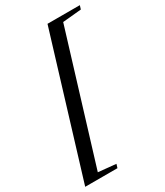

<svg xmlns="http://www.w3.org/2000/svg" viewBox="-229 -809 866 1008"><g transform="rotate(-30 204.0 -305.0)"><path d="M-22 115 234.5 -725H430.5L423.5 -702.5L310.5 -692L73.5 82L180.5 92.5L173.5 115Z"/></g></svg>

Font: Newsreader 60pt SemiBold
Style: Italic
Weight: 600
Italic angle: -17°
Designer: Hugues Gentile
Foundry: Production Type
Version: Version 1.003